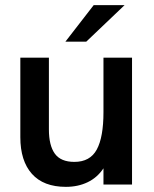

<svg xmlns="http://www.w3.org/2000/svg" viewBox="-20 -717 599 746"><path d="M59 -184V-493H170V-214Q170 -152 193 -120Q216 -88 269 -88Q330 -88 356 -136Q382 -184 382 -281V-493H493V0H382V-63Q358 -27 320.5 -9Q283 9 236 9Q149 9 104 -41.5Q59 -92 59 -184ZM344 -697H464L315 -555H234Z"/></svg>

Font: Hanken Grotesk SemiBold
Style: Regular
Weight: 600
Designer: Alfredo Marco Pradil
Foundry: Hanken Design Co.
Version: Version 3.014